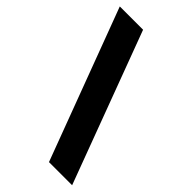

<svg xmlns="http://www.w3.org/2000/svg" viewBox="-225 -797 880 880"><g transform="rotate(45 215.5 -357.0)"><path d="M153 -724 427 10H277L2 -724Z"/></g></svg>

Font: Noto Sans Bengali Condensed Black
Style: Regular
Weight: 900
Width: 3
Designer: Joana Ranito - Universal Thirst; Jelle Bosma - Monotype Design Team
Foundry: Universal Thirst ehf.
Version: Version 3.000; ttfautohint (v1.8.4.7-5d5b)